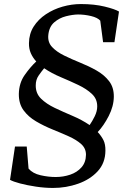

<svg xmlns="http://www.w3.org/2000/svg" viewBox="-20 -837 630 948"><path d="M500.5 -93Q500 -32 462.2 8.8Q424.5 49.5 365.5 70.2Q306.5 91 242 91Q201 91 157.5 84.5Q114 78 79.2 68.8Q44.5 59.5 29.5 51L54 -113.5H112L121 -4.5Q141.5 19.5 180 28.2Q218.5 37 255 37Q292.5 37 326.5 25.5Q360.5 14 382.2 -10.5Q404 -35 404.5 -73Q404.5 -104.5 380.8 -125.8Q357 -147 319 -164Q281 -181 238.5 -198.2Q196 -215.5 158 -237.8Q120 -260 96.2 -292.5Q72.5 -325 73 -373Q74 -427 101.8 -466.5Q129.5 -506 159 -533.5Q142 -552 132.2 -574.2Q122.5 -596.5 123 -624Q123.5 -670 146.2 -705.8Q169 -741.5 206.5 -766.5Q244 -791.5 289 -804.2Q334 -817 379.5 -817Q445.5 -817 496.8 -804.5Q548 -792 567.5 -780L545 -628.5H489L475 -735Q462 -750 429.5 -757.8Q397 -765.5 365 -765.5Q338.5 -765 305.8 -756.8Q273 -748.5 247.8 -726.8Q222.5 -705 218.5 -664Q215 -628.5 237.2 -604.8Q259.5 -581 296.8 -562.8Q334 -544.5 376.2 -527.5Q418.5 -510.5 456.5 -489Q494.5 -467.5 518.5 -436.5Q542.5 -405.5 542 -359.5Q541.5 -312.5 516.8 -264.2Q492 -216 462.5 -185Q480.5 -165.5 490.8 -145Q501 -124.5 500.5 -93ZM460 -311Q460.5 -348 434 -373Q407.5 -398 366.5 -417.5Q325.5 -437 280.2 -456Q235 -475 198 -500Q185 -484.5 170.8 -464Q156.5 -443.5 156.5 -415.5Q156 -376 182.5 -350Q209 -324 250.5 -304.2Q292 -284.5 338 -265Q384 -245.5 422.5 -219.5Q435.5 -238 447.8 -263Q460 -288 460 -311Z"/></svg>

Font: Merriweather
Style: Italic
Weight: 400
Italic angle: -7.8°
Designer: Eben Sorkin
Foundry: Eben Sorkin
Version: Version 2.100